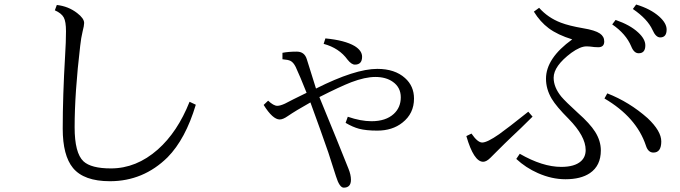

<svg xmlns="http://www.w3.org/2000/svg" viewBox="-20 -800 3040 858"><path d="M855 -332Q809.1 -178.7 729 -97.2Q620.6 9.8 471.2 9.8Q355 9.8 306.2 -49.3Q260.3 -105 260.3 -225.1Q260.3 -372.1 271 -552.2Q274.9 -613.8 274.9 -660.2Q274.9 -703.6 265.1 -721.7Q254.9 -740.7 225.1 -753.9L233.9 -777.8Q285.6 -772 324.7 -741.7Q356 -717.8 356 -697.3Q356 -685.5 349.1 -659.2Q342.3 -631.3 338.4 -595.2Q313.5 -384.3 313.5 -231.4Q313.5 -116.2 353 -79.1Q387.2 -47.4 475.6 -47.4Q589.4 -47.4 685.1 -131.8Q773.4 -210 827.1 -345.2Z M1350.1 -385.3Q1320.3 -460.4 1301.3 -501Q1291 -521.5 1278.3 -527.8Q1268.1 -533.2 1242.2 -535.2V-564Q1269 -569.3 1306.2 -569.3Q1340.8 -569.3 1351.1 -535.2Q1366.7 -487.3 1392.1 -404.3Q1566.9 -492.2 1666 -492.2Q1744.6 -492.2 1790 -451.2Q1830.1 -415.5 1830.1 -359.4Q1830.1 -292.5 1778.3 -252Q1733.4 -216.3 1666 -216.3Q1616.2 -216.3 1584.5 -224.6Q1555.7 -232.4 1524.4 -251L1534.2 -278.3Q1592.3 -258.3 1640.1 -258.3Q1704.1 -258.3 1739.7 -291Q1771 -319.8 1771 -365.2Q1771 -409.2 1735.8 -434.1Q1705.1 -456.1 1657.2 -456.1Q1611.8 -456.1 1549.8 -432.6Q1498.5 -412.6 1407.2 -366.2Q1492.2 -159.7 1537.1 -46.4Q1548.3 -19 1548.3 3.4Q1548.3 38.6 1516.1 38.6Q1497.1 38.6 1481.4 -12.2Q1477.1 -26.4 1447.3 -118.2Q1414.6 -212.9 1367.2 -342.3Q1301.8 -305.7 1266.1 -281.2Q1244.6 -266.1 1230 -266.1Q1198.7 -266.1 1158.2 -331.1L1178.2 -350.1Q1202.6 -327.1 1219.2 -327.1Q1231.9 -327.1 1253.4 -336.9Q1279.8 -351.1 1350.1 -385.3ZM1426.3 -604 1434.1 -628.4Q1521 -620.1 1564.9 -594.2Q1598.1 -573.7 1598.1 -546.4Q1598.1 -511.2 1565.9 -511.2Q1550.8 -511.2 1533.2 -533.2Q1495.6 -585.4 1426.3 -604Z M2302.7 -112.8Q2404.3 -54.2 2488.3 -54.2Q2547.9 -54.2 2576.2 -79.6Q2597.2 -98.6 2597.2 -129.4Q2597.2 -191.4 2521 -269Q2466.3 -323.7 2445.3 -358.9Q2419.9 -401.9 2419.9 -448.2Q2419.9 -539.6 2537.1 -624Q2472.2 -644 2432.1 -673.8Q2394 -702.1 2365.7 -748L2389.2 -765.1Q2428.7 -720.7 2486.3 -698.7Q2522.9 -684.6 2585.9 -673.8Q2639.2 -665 2660.6 -650.4Q2680.2 -637.2 2680.2 -614.7Q2680.2 -588.9 2653.3 -588.9Q2644 -588.9 2635.3 -589.8Q2613.8 -592.8 2601.1 -592.8Q2573.2 -592.8 2533.2 -564Q2454.1 -504.9 2454.1 -452.6Q2454.1 -410.2 2488.3 -368.2Q2506.8 -346.2 2562 -295.9Q2616.2 -248 2639.6 -210.9Q2665 -170.4 2665 -127.9Q2665 -59.6 2616.2 -26.4Q2575.7 1 2506.8 1Q2445.8 1 2383.8 -26.4Q2329.6 -50.3 2287.1 -89.8ZM2693.8 -382.8Q2792.5 -344.2 2874 -272Q2935.1 -214.4 2935.1 -168Q2935.1 -118.2 2899.9 -118.2Q2876 -118.2 2866.2 -149.9Q2824.2 -275.9 2681.2 -359.9ZM2086.9 -203.1Q2114.3 -163.1 2134.8 -163.1Q2157.2 -163.1 2210.4 -200.2Q2249 -227.5 2340.8 -300.8L2359.9 -278.8Q2302.7 -221.7 2266.1 -188Q2240.2 -163.6 2197.8 -121.1L2171.9 -95.2Q2153.8 -77.1 2139.2 -77.1Q2097.2 -77.1 2064 -191.9ZM2731 -710.9Q2795.9 -688.5 2832 -654.8Q2863.8 -625.5 2863.8 -597.2Q2863.8 -562 2834 -562Q2813 -562 2800.8 -592.8Q2777.3 -648.9 2715.8 -690.9ZM2822.8 -779.8Q2886.7 -760.7 2925.8 -726.1Q2959 -696.3 2959 -668Q2959 -632.8 2930.2 -632.8Q2910.6 -632.8 2896 -666Q2873.5 -715.3 2808.1 -759.8Z"/></svg>

Font: I.MingCP
Style: Regular
Weight: 400
Designer: I.Font Project
Version: Version 8.000; Sep 06, 2022